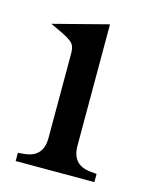

<svg xmlns="http://www.w3.org/2000/svg" viewBox="-82 -534 457 589"><g transform="rotate(15 147.0 -240.0)"><path d="M21 -435 195 -480V-95Q195 -64 209.5 -47.5Q224 -31 253 -28L274 -26V0H24V-26L45 -28Q74 -31 88.5 -47.5Q103 -64 103 -95V-364Q103 -384 94.5 -394Q86 -404 57 -418Z"/></g></svg>

Font: Redaction
Style: Regular
Weight: 400
Designer: Jeremy Mickel / Forest Young
Foundry: MCKL
Version: Version 2.001; Redaction